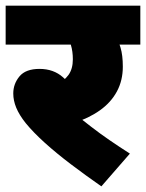

<svg xmlns="http://www.w3.org/2000/svg" viewBox="-20 -642 517 680"><path d="M382 -484 389 -522Q399 -500 407 -473Q415 -446 415 -406Q415 -357 394 -318Q373 -279 333.5 -251Q294 -223 240 -206L239 -243Q272 -217 303 -193Q334 -169 367.5 -146Q401 -123 440 -98L339 18Q283 -21 231.5 -60Q180 -99 139 -136Q98 -173 71 -206Q48 -235 37.5 -260.5Q27 -286 27 -311Q27 -345 49 -371.5Q71 -398 120 -398Q170 -398 203.5 -368Q237 -338 268 -285L172 -336Q207 -355 222.5 -376.5Q238 -398 238 -432Q238 -460 231 -483Q224 -506 210 -526L265 -484H0V-622H477V-484Z"/></svg>

Font: Noto Sans Devanagari Black
Style: Regular
Weight: 900
Version: Version 2.003